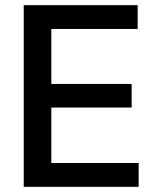

<svg xmlns="http://www.w3.org/2000/svg" viewBox="-20 -727 615 747"><path d="M72.3 -707H515.6V-614.3H179.7V-400.4H492.2V-308.6H179.7V-92.8H519.5V0H72.3Z"/></svg>

Font: Pretendard Std Medium
Style: Regular
Weight: 500
Designer: Base glyphs from Inter by Rasmus Andersson; Hangeul glyphs from Noto Sans CJK(Source Han Sans) by Jang Soo-young and Kan
Foundry: Kil Hyung-jin
Version: Version 1.309